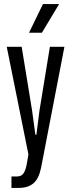

<svg xmlns="http://www.w3.org/2000/svg" viewBox="-20 -752 347 939"><path d="M36 111H63Q84 111 94.5 96.5Q105 82 111 50L119 3L13 -523H86L137 -211L153 -93H158L173 -211L224 -523H295L181 68Q170 122 143.5 144.5Q117 167 72 167H36ZM190 -732H269L185 -592H122Z"/></svg>

Font: Mona Sans Condensed
Style: Regular
Weight: 400
Width: 3
Designer: Deni Anggara
Foundry: GitHub
Version: Version 2.000